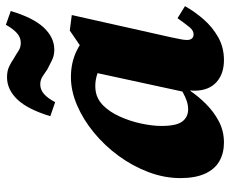

<svg xmlns="http://www.w3.org/2000/svg" viewBox="-86 -700 801 670"><g transform="rotate(-90 315.0 -364.5)"><path d="M153 16Q116 16 88 0Q60 -16 44.5 -50Q29 -84 29 -136Q29 -192 50 -247.5Q71 -303 106.5 -351.5Q142 -400 187.5 -437.5Q233 -475 283 -496.5Q333 -518 381 -518Q406 -518 427.5 -513.5Q449 -509 468 -500.5Q487 -492 504 -480L438 -400Q414 -419 392.5 -426Q371 -433 350 -433Q340 -433 329 -431Q318 -429 307 -423.5Q296 -418 285 -408Q261 -385 244.5 -349Q228 -313 219.5 -273.5Q211 -234 211 -202Q211 -150 226.5 -129.5Q242 -109 269 -109Q284 -109 298.5 -114Q313 -119 326.5 -126.5Q340 -134 353 -143L355 -101H333Q314 -73 287 -46Q260 -19 226.5 -1.5Q193 16 153 16ZM441 16Q393 16 364 -10Q335 -36 334 -85Q334 -88 334 -90.5Q334 -93 334.5 -96Q335 -99 335 -101H325L400 -447H434L544 -522L598 -515L520 -167Q517 -150 514 -137Q511 -124 511 -113Q511 -102 516 -96Q521 -90 531 -90Q544 -90 555.5 -104Q567 -118 587 -146L629 -120Q610 -86 583 -55Q556 -24 520.5 -4Q485 16 441 16ZM245 -590Q269 -669 303.5 -705Q338 -741 381 -741Q403 -741 418.5 -733.5Q434 -726 447 -717Q461 -709 473 -701Q485 -693 501 -693Q520 -693 535 -706.5Q550 -720 564 -745L612 -728Q589 -650 554.5 -613Q520 -576 477 -576Q457 -576 440.5 -584Q424 -592 409 -600Q397 -608 384.5 -616.5Q372 -625 356 -625Q337 -625 322 -611.5Q307 -598 294 -573Z"/></g></svg>

Font: Source Serif 4 Black
Style: Italic
Weight: 900
Italic angle: -12°
Designer: Frank Grießhammer
Foundry: Adobe Systems Incorporated
Version: Version 4.004;hotconv 1.0.116;makeotfexe 2.5.65601